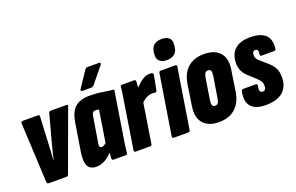

<svg xmlns="http://www.w3.org/2000/svg" viewBox="-88 -1060 2180 1413"><g transform="rotate(-20 1001.5 -354.0)"><path d="M95 0Q83 0 81 -14L58 -484Q58 -497 72 -497H190Q205 -497 203 -484L192 -264Q191 -235 189.5 -209Q188 -183 185 -148H187Q195 -180 201.5 -207Q208 -234 216 -265L275 -484Q278 -497 289 -497H413Q428 -497 423 -484L251 -14Q246 0 236 0Z M468 6Q420 6 402 -28Q384 -62 396 -137L431 -355Q444 -434 483 -468.5Q522 -503 598 -503Q652 -503 698 -495Q744 -487 784 -484L728 -130Q722 -97 718 -67Q714 -37 712 -14Q711 0 698 0H604Q590 0 590 -14Q590 -23 591 -35Q592 -47 594 -59Q565 -28 533 -11Q501 6 468 6ZM555 -117Q562 -117 570.5 -122Q579 -127 589 -134L628 -383Q620 -386 614.5 -386.5Q609 -387 602 -387Q588 -387 580.5 -379Q573 -371 570 -348L538 -154Q535 -134 538.5 -125.5Q542 -117 555 -117ZM559 -554Q552 -554 550 -559Q548 -564 552 -571L633 -692Q642 -706 655 -706H747Q754 -706 755.5 -701Q757 -696 753 -689L654 -568Q643 -554 628 -554Z M777 0Q762 0 764 -14L820 -368Q825 -401 830 -430.5Q835 -460 836 -484Q837 -497 850 -497H944Q957 -497 957 -484Q957 -468 955 -445Q953 -422 951 -403L960 -370L904 -14Q902 0 890 0ZM941 -309 949 -431Q964 -447 982 -463.5Q1000 -480 1021 -491.5Q1042 -503 1066 -503Q1074 -503 1078.5 -503Q1083 -503 1087 -501Q1096 -497 1095 -487Q1091 -461 1085 -430.5Q1079 -400 1073 -372Q1069 -357 1059 -359Q1054 -360 1049 -360.5Q1044 -361 1036 -361Q1019 -361 1002 -354.5Q985 -348 970 -336Q955 -324 941 -309Z M1076 0Q1061 0 1063 -14L1138 -484Q1140 -497 1152 -497H1265Q1271 -497 1275.5 -494Q1280 -491 1278 -484L1203 -14Q1201 0 1189 0ZM1223 -554Q1186 -554 1166 -572.5Q1146 -591 1150 -625L1152 -644Q1156 -679 1178.5 -696.5Q1201 -714 1238 -714Q1275 -714 1295 -696Q1315 -678 1311 -644L1309 -625Q1306 -591 1283 -572.5Q1260 -554 1223 -554Z M1429 6Q1347 6 1306.5 -40Q1266 -86 1279 -171L1304 -335Q1317 -418 1365 -460.5Q1413 -503 1492 -503Q1575 -503 1616 -457Q1657 -411 1643 -326L1618 -163Q1605 -81 1556.5 -37.5Q1508 6 1429 6ZM1442 -117Q1457 -117 1465 -128Q1473 -139 1477 -168L1503 -329Q1507 -356 1501.5 -368Q1496 -380 1480 -380Q1464 -380 1456.5 -369Q1449 -358 1444 -329L1419 -169Q1415 -142 1420 -129.5Q1425 -117 1442 -117Z M1795 6Q1713 6 1679.5 -34Q1646 -74 1662 -149Q1665 -163 1677 -163H1775Q1782 -163 1785.5 -159Q1789 -155 1787 -149Q1781 -122 1785.5 -108.5Q1790 -95 1806 -95Q1820 -95 1826.5 -104.5Q1833 -114 1833 -132Q1833 -151 1825.5 -164.5Q1818 -178 1798 -197L1740 -250Q1716 -272 1704 -298.5Q1692 -325 1692 -357Q1692 -428 1733.5 -465.5Q1775 -503 1852 -503Q1935 -503 1972.5 -467.5Q2010 -432 2001 -361Q2000 -347 1988 -347H1888Q1874 -347 1877 -361Q1881 -381 1876 -391.5Q1871 -402 1858 -402Q1846 -402 1840 -393.5Q1834 -385 1834 -369Q1834 -356 1839.5 -345Q1845 -334 1859 -322L1917 -271Q1948 -244 1961.5 -216Q1975 -188 1975 -148Q1975 -74 1929.5 -34Q1884 6 1795 6Z"/></g></svg>

Font: Sofia Sans Extra Condensed Black
Style: Italic
Weight: 900
Italic angle: -9°
Version: Version 4.100